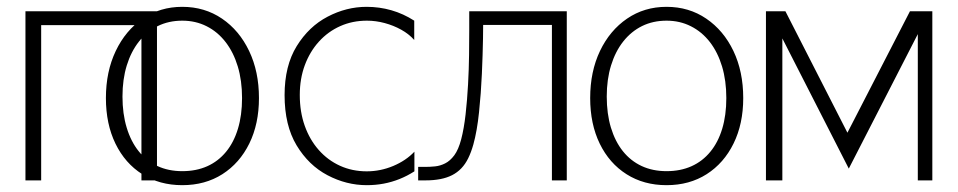

<svg xmlns="http://www.w3.org/2000/svg" viewBox="-20 -528 2804 562"><path d="M54.5 0V-495H439.5V0H394V-454.5H100.5V0Z M513.5 14Q447 14 396.5 -18Q346 -50 318 -107.5Q290 -165 290 -241Q290 -318.5 318.8 -378.8Q347.5 -439 398 -473.5Q448.5 -508 513.5 -508Q579 -508 629.8 -473.5Q680.5 -439 709.2 -378.8Q738 -318.5 738 -241Q738 -165.5 709.8 -108Q681.5 -50.5 631 -18.2Q580.5 14 513.5 14ZM513.5 -27Q554.5 -27 586.8 -41.5Q619 -56 641.8 -83.8Q664.5 -111.5 676.5 -151.2Q688.5 -191 688.5 -241Q688.5 -292 676 -333.5Q663.5 -375 640.2 -405Q617 -435 584.8 -451.2Q552.5 -467.5 513.5 -467.5Q474 -467.5 442 -451.8Q410 -436 386.8 -406.5Q363.5 -377 351 -336.2Q338.5 -295.5 338.5 -245.5Q338.5 -195 350.8 -154.5Q363 -114 385.8 -85.5Q408.5 -57 440.8 -42Q473 -27 513.5 -27Z M1053.5 14Q994 14 938.8 -15Q883.5 -44 848.2 -102.5Q813 -161 813 -249.5Q813 -335.5 848.5 -393Q884 -450.5 939 -479.2Q994 -508 1053 -508Q1090.5 -508 1125.5 -498Q1160.5 -488 1192.5 -467.5V-411Q1177 -428.5 1154.5 -441Q1132 -453.5 1106 -460.5Q1080 -467.5 1054 -467.5Q1011.5 -467.5 975.8 -451.5Q940 -435.5 913.5 -406.2Q887 -377 872.2 -337.2Q857.5 -297.5 857.5 -250Q857.5 -200.5 872 -159.8Q886.5 -119 913 -89Q939.5 -59 975.2 -42.8Q1011 -26.5 1053.5 -26.5Q1093.5 -26.5 1131 -42.2Q1168.5 -58 1193 -84V-26.5Q1172 -13 1149.5 -4Q1127 5 1103.2 9.5Q1079.5 14 1053.5 14Z M1595.5 0V-486.5L1625 -455H1353.5V-495H1639V0ZM1204 0V-39.5H1225.5Q1238.5 -39.5 1253.5 -41Q1268.5 -42.5 1283 -49.8Q1297.5 -57 1309.8 -73.5Q1322 -90 1330 -120.5Q1338 -151 1342.8 -193Q1347.5 -235 1350 -280.5Q1352.5 -326 1353 -367.5Q1353.5 -409 1353.5 -439.8Q1353.5 -470.5 1353.5 -482.5H1394.5Q1394.5 -461 1393.8 -415Q1393 -369 1390.5 -312Q1388 -255 1382.2 -199.8Q1376.5 -144.5 1365.5 -105Q1359 -82 1350.5 -64.8Q1342 -47.5 1330.2 -35.2Q1318.5 -23 1303.2 -15.2Q1288 -7.5 1268.8 -3.8Q1249.5 0 1225.5 0Z M1931 14Q1864.5 14 1814 -18Q1763.5 -50 1735.5 -107.5Q1707.5 -165 1707.5 -241Q1707.5 -318.5 1736.2 -378.8Q1765 -439 1815.5 -473.5Q1866 -508 1931 -508Q1996.5 -508 2047.2 -473.5Q2098 -439 2126.8 -378.8Q2155.5 -318.5 2155.5 -241Q2155.5 -165.5 2127.2 -108Q2099 -50.5 2048.5 -18.2Q1998 14 1931 14ZM1931 -27Q1972 -27 2004.2 -41.5Q2036.5 -56 2059.2 -83.8Q2082 -111.5 2094 -151.2Q2106 -191 2106 -241Q2106 -292 2093.5 -333.5Q2081 -375 2057.8 -405Q2034.5 -435 2002.2 -451.2Q1970 -467.5 1931 -467.5Q1891.5 -467.5 1859.5 -451.8Q1827.5 -436 1804.2 -406.5Q1781 -377 1768.5 -336.2Q1756 -295.5 1756 -245.5Q1756 -195 1768.2 -154.5Q1780.5 -114 1803.2 -85.5Q1826 -57 1858.2 -42Q1890.5 -27 1931 -27Z M2222 0V-495H2279L2484.5 -92.5L2436 -92L2643.5 -495H2709V0H2666.5V-470.5L2689 -472L2464.5 -34.5L2244.5 -465.5L2270 -471V0Z"/></svg>

Font: Russolo 10pt ExtraLight
Style: Regular
Weight: 200
Designer: Micah Stupak-Hahn
Version: Version 1.000